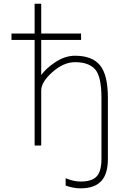

<svg xmlns="http://www.w3.org/2000/svg" viewBox="-20 -772 662 1021"><path d="M41 -559.6V-593.8H164.1V-752H199.2V-593.8H411.1V-559.6H199.2V-373Q225.6 -409.2 271.5 -439.5Q324.2 -475.6 378.9 -475.6Q470.7 -475.6 512.2 -424.3Q553.7 -373 553.7 -252V73.2Q553.7 153.3 518.1 191.4Q482.4 229.5 408.2 229.5Q370.1 229.5 329.1 214.8V175.8Q372.1 193.4 408.2 193.4Q468.8 193.4 494.1 166Q519.5 138.7 519.5 73.2V-252Q519.5 -365.2 485.8 -403.3Q452.1 -441.4 378.9 -441.4Q318.4 -441.4 258.8 -388.7Q199.2 -335.9 199.2 -291V2H164.1V-559.6Z"/></svg>

Font: Gen Shin Gothic ExtraLight
Style: Regular
Weight: 100
Designer: [Source Han Sans]
Ryoko NISHIZUKA  (kana & ideographs); Paul D. Hunt (Latin, Greek & Cyrillic); Wenlong ZHANG  (bopomofo
Version: Version 1.002.20150607